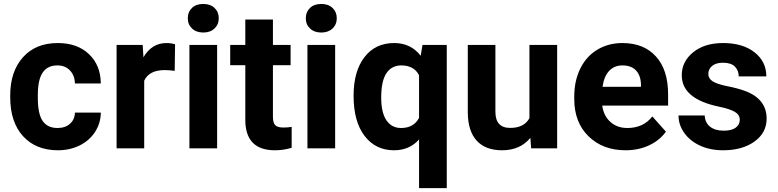

<svg xmlns="http://www.w3.org/2000/svg" viewBox="-20 -758 3974 981"><path d="M273.9 -104Q313 -104 337.4 -125.5Q361.8 -147 362.8 -182.6H495.1Q494.6 -128.9 465.8 -84.2Q437 -39.6 387 -14.9Q336.9 9.8 276.4 9.8Q163.1 9.8 97.7 -62.3Q32.2 -134.3 32.2 -261.2V-270.5Q32.2 -392.6 97.2 -465.3Q162.1 -538.1 275.4 -538.1Q374.5 -538.1 434.3 -481.7Q494.1 -425.3 495.1 -331.5H362.8Q361.8 -372.6 337.4 -398.2Q313 -423.8 272.9 -423.8Q223.6 -423.8 198.5 -387.9Q173.3 -352.1 173.3 -271.5V-256.8Q173.3 -175.3 198.2 -139.6Q223.1 -104 273.9 -104Z M872.6 -396Q843.8 -399.9 821.8 -399.9Q741.7 -399.9 716.8 -345.7V0H575.7V-528.3H709L712.9 -465.3Q755.4 -538.1 830.6 -538.1Q854 -538.1 874.5 -531.7Z M1089.4 0H947.8V-528.3H1089.4ZM939.5 -665Q939.5 -696.8 960.7 -717.3Q981.9 -737.8 1018.6 -737.8Q1054.7 -737.8 1076.2 -717.3Q1097.7 -696.8 1097.7 -665Q1097.7 -632.8 1075.9 -612.3Q1054.2 -591.8 1018.6 -591.8Q982.9 -591.8 961.2 -612.3Q939.5 -632.8 939.5 -665Z M1374.5 -658.2V-528.3H1464.8V-424.8H1374.5V-161.1Q1374.5 -131.8 1385.7 -119.1Q1397 -106.4 1428.7 -106.4Q1452.1 -106.4 1470.2 -109.9V-2.9Q1428.7 9.8 1384.8 9.8Q1236.3 9.8 1233.4 -140.1V-424.8H1156.2V-528.3H1233.4V-658.2Z M1692.4 0H1550.8V-528.3H1692.4ZM1542.5 -665Q1542.5 -696.8 1563.7 -717.3Q1585 -737.8 1621.6 -737.8Q1657.7 -737.8 1679.2 -717.3Q1700.7 -696.8 1700.7 -665Q1700.7 -632.8 1679 -612.3Q1657.2 -591.8 1621.6 -591.8Q1585.9 -591.8 1564.2 -612.3Q1542.5 -632.8 1542.5 -665Z M1786.6 -269Q1786.6 -393.6 1842 -465.8Q1897.5 -538.1 1994.1 -538.1Q2079.1 -538.1 2129.4 -473.1L2138.7 -528.3H2262.7V203.1H2121.1V-45.4Q2072.3 9.8 1993.2 9.8Q1898.9 9.8 1842.8 -63.5Q1786.6 -136.7 1786.6 -269ZM1927.7 -258.8Q1927.7 -183.1 1954.3 -143.6Q1981 -104 2029.3 -104Q2094.2 -104 2121.1 -155.8V-374Q2094.7 -423.8 2030.3 -423.8Q1981.4 -423.8 1954.6 -384.3Q1927.7 -344.7 1927.7 -258.8Z M2689.9 -53.7Q2637.7 9.8 2545.4 9.8Q2460.4 9.8 2415.8 -39.1Q2371.1 -87.9 2370.1 -182.1V-528.3H2511.2V-187Q2511.2 -104.5 2586.4 -104.5Q2658.2 -104.5 2685.1 -154.3V-528.3H2826.7V0H2693.8Z M3176.3 9.8Q3060.1 9.8 2987.1 -61.5Q2914.1 -132.8 2914.1 -251.5V-265.1Q2914.1 -344.7 2944.8 -407.5Q2975.6 -470.2 3032 -504.2Q3088.4 -538.1 3160.6 -538.1Q3269 -538.1 3331.3 -469.7Q3393.6 -401.4 3393.6 -275.9V-218.3H3057.1Q3064 -166.5 3098.4 -135.3Q3132.8 -104 3185.5 -104Q3267.1 -104 3313 -163.1L3382.3 -85.4Q3350.6 -40.5 3296.4 -15.4Q3242.2 9.8 3176.3 9.8ZM3160.2 -423.8Q3118.2 -423.8 3092 -395.5Q3065.9 -367.2 3058.6 -314.5H3254.9V-325.7Q3253.9 -372.6 3229.5 -398.2Q3205.1 -423.8 3160.2 -423.8Z M3759.8 -146Q3759.8 -171.9 3734.1 -186.8Q3708.5 -201.7 3651.9 -213.4Q3463.4 -252.9 3463.4 -373.5Q3463.4 -443.8 3521.7 -491Q3580.1 -538.1 3674.3 -538.1Q3774.9 -538.1 3835.2 -490.7Q3895.5 -443.4 3895.5 -367.7H3754.4Q3754.4 -397.9 3734.9 -417.7Q3715.3 -437.5 3673.8 -437.5Q3638.2 -437.5 3618.7 -421.4Q3599.1 -405.3 3599.1 -380.4Q3599.1 -356.9 3621.3 -342.5Q3643.6 -328.1 3696.3 -317.6Q3749 -307.1 3785.2 -293.9Q3897 -252.9 3897 -151.9Q3897 -79.6 3835 -34.9Q3772.9 9.8 3674.8 9.8Q3608.4 9.8 3556.9 -13.9Q3505.4 -37.6 3476.1 -78.9Q3446.8 -120.1 3446.8 -168H3580.6Q3582.5 -130.4 3608.4 -110.4Q3634.3 -90.3 3677.7 -90.3Q3718.3 -90.3 3739 -105.7Q3759.8 -121.1 3759.8 -146Z"/></svg>

Font: Roboto
Style: Bold
Weight: 700
Designer: Google
Version: Version 2.134; 2016; ttfautohint (v1.6)